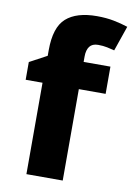

<svg xmlns="http://www.w3.org/2000/svg" viewBox="-86 -820 608 875"><g transform="rotate(10 217.5 -382.5)"><path d="M391 -423H267V0H99V-423H21V-505L101 -548V-574Q101 -680 149 -722.5Q197 -765 291 -765Q334 -765 369.5 -758Q405 -751 435 -741L395 -625Q380 -629 361 -633Q342 -637 319 -637Q292 -637 279.5 -620.5Q267 -604 267 -574V-549H391Z"/></g></svg>

Font: Noto Sans Kannada ExtraBold
Style: Regular
Weight: 800
Designer: Jelle Bosma - Monotype Design Team
Foundry: Monotype Imaging Inc.
Version: Version 2.005; ttfautohint (v1.8.4.7-5d5b)